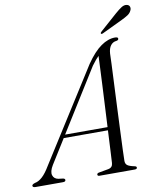

<svg xmlns="http://www.w3.org/2000/svg" viewBox="-131 -944 865 1020"><g transform="rotate(-10 301.0 -434.5)"><path d="M88.5 -99.5Q68.5 -66.5 75 -46.2Q81.5 -26 104.5 -22L129 -19Q140 -17 140 -9.5Q140 0 125.5 0H-22Q-38 0 -38 -9.5Q-38 -17 -21.5 -22Q-1.5 -25.5 18.5 -43.8Q38.5 -62 61 -100L374 -594Q416 -655 454.8 -682Q493.5 -709 530.5 -709Q547.5 -709 547 -700Q547 -692 535.5 -690Q516.5 -688.5 504.5 -673.2Q492.5 -658 490.5 -629.5Q490.5 -615.5 488.5 -572.5Q486.5 -529.5 483.8 -469.8Q481 -410 478 -344.2Q475 -278.5 472.5 -218.2Q470 -158 468.2 -114Q466.5 -70 466.5 -54.5Q466.5 -39 476.5 -31Q486.5 -23 516 -17Q525.5 -15 525.5 -8.5Q525.5 0 512 0H322.5Q312 0 312 -8Q312 -14.5 321.5 -17L374.5 -26.5Q398 -31 399.5 -55Q400.5 -72 403 -119.8Q405.5 -167.5 408.5 -230H170ZM389.5 -582 180.5 -247H409.5Q412.5 -300.5 415.2 -358Q418 -415.5 420.8 -468.5Q423.5 -521.5 425.2 -563.5Q427 -605.5 428 -628Q421 -621.5 411.5 -610.2Q402 -599 389.5 -582ZM559 -835Q579 -852.5 594 -862Q609 -871.5 623 -868.5Q635 -866 638.2 -856.2Q641.5 -846.5 636.5 -836.5Q630.5 -822.5 616.2 -813.2Q602 -804 583 -795L472 -742Q463.5 -738 461 -742.5Q459 -746.5 466.5 -753Z"/></g></svg>

Font: Fraunces 72pt Light
Style: Italic
Weight: 300
Italic angle: -16°
Version: Version 1.000;[b76b70a41]